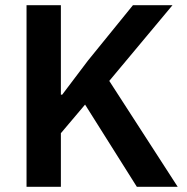

<svg xmlns="http://www.w3.org/2000/svg" viewBox="-20 -718 718 738"><path d="M307 -316 214 -206V0H82V-698H214V-354H219L318 -485L491 -698H643L400 -407L663 0H506Z"/></svg>

Font: IBM Plex Sans Thai SmBld
Style: Regular
Weight: 600
Designer: Mike Abbink, Paul van der Laan, Pieter van Rosmalen, Ben Mitchell, Mark Frömberg
Foundry: Bold Monday
Version: Version 1.2